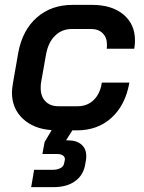

<svg xmlns="http://www.w3.org/2000/svg" viewBox="-20 -527 592 788"><path d="M418 -327Q419 -333 419 -344Q419 -373 401.5 -390.5Q384 -408 354 -408H275Q234 -408 206 -380.5Q178 -353 169 -304L149 -191Q147 -182 147 -166Q147 -131 166.5 -111Q186 -91 220 -91H299Q338 -91 364.5 -116.5Q391 -142 398 -188H511Q495 -96 438 -44Q381 8 296 8H277L251 49H259Q294 49 314 66Q334 83 334 114Q334 124 333 129L330 146Q323 191 289 216Q255 241 200 241H108L120 170H195Q215 170 228 163Q241 156 243 144L246 130Q248 119 239.5 112Q231 105 214 105H154L163 56L192 7Q118 2 73.5 -40Q29 -82 29 -148Q29 -159 33 -185L55 -311Q72 -403 131 -455Q190 -507 278 -507H358Q439 -507 486.5 -467.5Q534 -428 534 -361Q534 -345 531 -327Z"/></svg>

Font: Bai Jamjuree SemiBold
Style: Italic
Weight: 600
Italic angle: -10°
Version: Version 1.000; ttfautohint (v1.6)